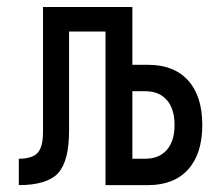

<svg xmlns="http://www.w3.org/2000/svg" viewBox="-20 -538 626 558"><path d="M34.7 0V-76.7Q73.7 -76.7 89.4 -93.8Q105 -110.8 105 -154.8V-517.6H364.7V-349.6H410.6Q485.8 -349.6 526.9 -304Q567.9 -258.3 567.9 -174.8Q567.9 -91.3 526.9 -45.7Q485.8 0 410.6 0H286.6V-446.3H180.7V-158.2Q180.7 -69.3 148.7 -34.7Q116.7 0 34.7 0ZM364.7 -76.7H401.9Q442.4 -76.7 464.8 -102.3Q487.3 -127.9 487.3 -174.8Q487.3 -221.7 464.8 -247.3Q442.4 -272.9 401.9 -272.9H364.7Z"/></svg>

Font: Cascadia Code NF SemiLight
Style: Regular
Weight: 350
Monospace: yes
Designer: Aaron Bell
Foundry: Saja Typeworks
Version: Version 2404.023; ttfautohint (v1.8.4)